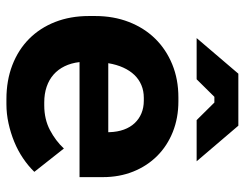

<svg xmlns="http://www.w3.org/2000/svg" viewBox="-103 -656 770 604"><g transform="rotate(90 282.0 -354.0)"><path d="M292 10.8H307.8Q338 10.8 368 4.2Q398 -2.4 425.7 -13.7Q453.4 -25 477.7 -41.4Q502 -57.8 520.6 -77L447.2 -170Q423.4 -144.2 389.3 -126.2Q355.2 -108.2 311.4 -108.2H302Q275 -108.2 252.8 -115.8Q230.6 -123.4 214.5 -137.6Q198.4 -151.8 188.4 -172.3Q178.4 -192.8 175.4 -218.6V-219.2H537.2V-292.6Q537.2 -344.6 519.7 -388.2Q502.2 -431.8 470.5 -463.5Q438.8 -495.2 394.9 -512.7Q351 -530.2 298.6 -530.2H286.4Q229.6 -530.2 182.5 -510.9Q135.4 -491.6 101.6 -457.1Q67.8 -422.6 49.1 -374.4Q30.4 -326.2 30.4 -268.4V-248.8Q30.4 -190.4 49.1 -142.6Q67.8 -94.8 102.2 -60.6Q136.6 -26.4 184.9 -7.8Q233.2 10.8 292 10.8ZM178.8 -309.6Q183.2 -336 192.6 -356.7Q202 -377.4 215.7 -391.7Q229.4 -406 247.6 -413.7Q265.8 -421.4 287.4 -421.4H296.8Q318.4 -421.4 336.3 -414Q354.2 -406.6 367.3 -392.7Q380.4 -378.8 387.7 -358.7Q395 -338.6 395.8 -313.2V-309.6ZM487.4 -587.6 375.4 -718.8H211.8L99.8 -587.6H229.4L284.6 -643.4H302.6L357.8 -587.6Z"/></g></svg>

Font: Fixel Variable
Style: Regular
Weight: 100
Width: 3
Designer: AlfaBravo + MacPaw
Foundry: Kyrylo Tkachov, Marchela Mozhyna, Serhii Makarenko, Maria Weinstein, Zakhar Kryvoshyya
Version: Version 1.211